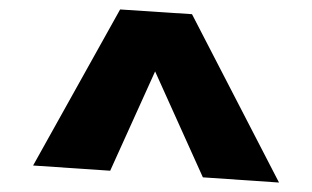

<svg xmlns="http://www.w3.org/2000/svg" viewBox="-20 -937 660 406"><path d="M570 -551 409 -562 308 -786 213 -576 50 -587 234 -917 386 -907Z"/></svg>

Font: Xiangcui Wave Sans Xiangcui Wave Sans
Style: Regular
Weight: 800
Width: 3
Version: Version 0.920;March 28, 2024;FontCreator 14.0.0.2814 64-bit